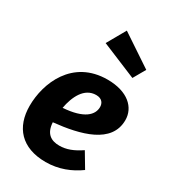

<svg xmlns="http://www.w3.org/2000/svg" viewBox="-205 -938 942 1059"><g transform="rotate(30 266.5 -409.0)"><path d="M485 -701 284 -835 217 -717 441 -624ZM524 -403C524 -483 457 -548 328 -548C105 -548 27 -352 27 -208C27 -73 103 17 258 17C340 17 411 -12 469 -54L413 -148C364 -115 323 -99 278 -99C226 -99 187 -122 183 -193C350 -210 524 -254 524 -403ZM190 -289C204 -365 240 -443 316 -443C355 -443 367 -418 367 -396C367 -346 323 -298 190 -289Z"/></g></svg>

Font: Fira Sans
Style: Bold Italic
Weight: 700
Italic angle: -8°
Designer: bBox Type GmbH & Carrois Corporate GbR & Edenspiekermann AG
Foundry: bBox Type GmbH & Carrois Corporate GbR & Edenspiekermann AG
Version: Version 4.301;PS 004.301;hotconv 1.0.88;makeotf.lib2.5.64775